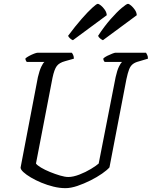

<svg xmlns="http://www.w3.org/2000/svg" viewBox="-20 -978 789 998"><path d="M320 0Q290 0 257.5 -8Q225 -16 195 -28.5Q165 -41 140.5 -55.5Q116 -70 101.5 -83.5Q87 -97 87 -107L177 -577Q185 -611 194.5 -631Q204 -651 211 -656H119Q118 -658 115 -662.5Q112 -667 112 -674Q118 -680 131 -687Q144 -694 157 -699Q170 -704 176 -704H353Q356 -701 360 -693Q364 -685 364 -673L318 -660Q288 -652 275 -634.5Q262 -617 253 -574L167 -128Q173 -119 193 -107Q213 -95 240 -84Q267 -73 292.5 -65.5Q318 -58 335 -58Q360 -58 392.5 -70.5Q425 -83 453 -100Q481 -117 493 -128L581 -577Q589 -613 598.5 -632Q608 -651 614 -656H524Q522 -658 519.5 -662.5Q517 -667 517 -674Q524 -681 537 -687.5Q550 -694 563 -699Q576 -704 580 -704H739Q741 -700 745 -693Q749 -686 749 -673L702 -659Q682 -654 670 -644.5Q658 -635 651 -617Q644 -599 637 -566L549 -108Q537 -94 510.5 -75.5Q484 -57 450 -40Q416 -23 382 -11.5Q348 0 320 0ZM515 -769Q508 -772 500 -778.5Q492 -785 490 -792Q522 -841 555 -878.5Q588 -916 613 -937Q638 -958 645 -958Q651 -958 661.5 -949Q672 -940 681 -927Q690 -914 691 -899ZM359 -769Q351 -772 343.5 -779Q336 -786 334 -792Q372 -843 404.5 -880Q437 -917 459.5 -937.5Q482 -958 488 -958Q494 -958 504.5 -949.5Q515 -941 524.5 -927.5Q534 -914 535 -899Z"/></svg>

Font: Texturina 12pt Light
Style: Italic
Weight: 300
Italic angle: -11°
Designer: Guillermo Torres Carreño
Foundry: Omnibus-Type
Version: Version 1.002